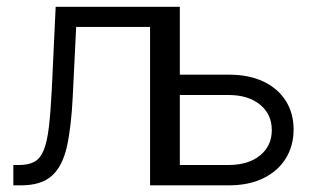

<svg xmlns="http://www.w3.org/2000/svg" viewBox="-20 -556 949 576"><path d="M20 0V-61H37.1Q65.4 -61 83 -70.6Q100.6 -80.1 110.8 -104.7Q121.1 -129.4 126.5 -173.6Q131.8 -217.8 135.3 -286.1L147 -535.6H495.1V0H430.2V-475.1H208.5L198.2 -265.6Q193.8 -175.3 180.7 -116.2Q167.5 -57.1 135.5 -28.6Q103.5 0 43.5 0ZM507.8 -332H666.5Q727.1 -332 770.5 -311.3Q814 -290.5 837.4 -253.4Q860.8 -216.3 860.8 -167.5Q860.8 -118.7 837.4 -80.8Q814 -43 770.5 -21.5Q727.1 0 666.5 0H454.6V-535.6H519.5V-61H665.5Q724.6 -61 760 -89.6Q795.4 -118.2 795.4 -165.5Q795.4 -213.4 760 -242.2Q724.6 -271 665.5 -271H507.8Z"/></svg>

Font: Inter 20pt Light
Style: Regular
Weight: 300
Version: Version 4.001;git-66647c0bb